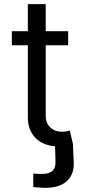

<svg xmlns="http://www.w3.org/2000/svg" viewBox="-20 -696 409 924"><path d="M114 -676V-546H37V-478H114V-131C114 -49 166 2 245 8L247 74C250 122 229 141 182 141C170 141 155 141 140 139V204C157 206 179 208 198 208C294 208 344 158 334 69L331 -3L316 -68C305 -64 292 -62 278 -62C234 -62 200 -90 200 -139V-478H308V-546H200V-676Z"/></svg>

Font: Wafeq
Style: Regular
Weight: 400
Designer: Rasmus Andersson & Azza Alameddine
Foundry: Google & TypeTogether
Version: Version 3.000;FEAKit 1.0